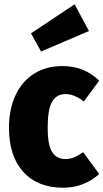

<svg xmlns="http://www.w3.org/2000/svg" viewBox="-20 -860 484 898"><path d="M444 -483 372 -385Q328 -420 287 -420Q245 -420 224 -385Q203 -350 203 -263Q203 -180 224.5 -148Q246 -116 286 -116Q307 -116 325 -123.5Q343 -131 369 -148L444 -46Q372 18 275 18Q156 18 89 -56Q22 -130 22 -262Q22 -349 52.5 -414.5Q83 -480 139.5 -515.5Q196 -551 272 -551Q324 -551 366 -534Q408 -517 444 -483ZM329 -840 396 -715 172 -619 125 -704Z"/></svg>

Font: Fira Sans Condensed ExtraBold
Style: Regular
Weight: 800
Width: 3
Designer: Carrois Corporate & Edenspiekermann AG
Foundry: Carrois Corporate GbR & Edenspiekermann AG
Version: Version 4.203